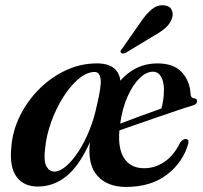

<svg xmlns="http://www.w3.org/2000/svg" viewBox="-20 -708 782 739"><path d="M705 -156.5Q684.5 -83 622.5 -35.8Q560.5 11.5 465 11.5Q393 11.5 354.8 -31.5Q316.5 -74.5 326 -160.5Q286 -71 236.5 -30.5Q187 10 125.5 10Q71.5 10 43.8 -27.5Q16 -65 23.5 -140.5Q28 -203 56.2 -260.8Q84.5 -318.5 130.2 -364.5Q176 -410.5 233 -437.2Q290 -464 353 -464Q396.5 -464 418.5 -445.5Q440.5 -427 443 -397.5Q502 -464 585.5 -464Q649.5 -464 680.5 -429.2Q711.5 -394.5 713.5 -346Q714.5 -330.5 727.5 -329.5Q738 -328.5 738.5 -319.5Q739 -306 719 -301Q701 -296 664.8 -283.8Q628.5 -271.5 585.5 -256.8Q542.5 -242 503 -228.2Q463.5 -214.5 439.5 -206Q433.5 -134.5 458.8 -97.5Q484 -60.5 534.5 -60.5Q577 -60.5 613.2 -85.2Q649.5 -110 674 -160Q685 -173.5 695 -173Q707.5 -172.5 705 -156.5ZM568.5 -432Q543 -432 517.2 -407Q491.5 -382 471.2 -337Q451 -292 442.5 -232Q472.5 -243.5 518.2 -260.5Q564 -277.5 601.5 -290.5Q605.5 -305.5 608.2 -323.8Q611 -342 611 -362.5Q611 -394 599.8 -413Q588.5 -432 568.5 -432ZM153.5 -136Q147.5 -87.5 158.8 -67.5Q170 -47.5 189 -47.5Q210 -47.5 234.2 -68.2Q258.5 -89 281.8 -124.5Q305 -160 323.5 -205.2Q342 -250.5 352 -299Q371 -376.5 367.2 -403.8Q363.5 -431 344.5 -431Q314.5 -431 283 -404.8Q251.5 -378.5 224 -335.2Q196.5 -292 177.5 -239.8Q158.5 -187.5 153.5 -136ZM523.5 -626Q544.5 -656.5 565.2 -673Q586 -689.5 610 -687.5Q633 -686 640.5 -670.5Q648 -655 642 -638Q635 -616.5 617 -600.8Q599 -585 572.5 -570.5L463.5 -504.5Q450 -499 445.5 -505.5Q442.5 -509 444.8 -513.2Q447 -517.5 451 -522Z"/></svg>

Font: Fraunces 72pt S000 SemiBold
Style: Italic
Weight: 600
Italic angle: -16°
Version: Version 1.000; ttfautohint (v1.8.3)